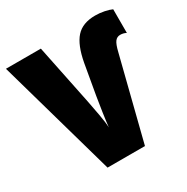

<svg xmlns="http://www.w3.org/2000/svg" viewBox="-164 -864 979 1005"><g transform="rotate(-30 325.5 -361.0)"><path d="M553 -496 428 0H202L0 -714H211L285 -353Q293 -313 302.5 -260.5Q312 -208 313 -179Q316 -209 324 -263.5Q332 -318 338 -353L370 -536Q388 -634 427.5 -678Q467 -722 543 -722Q571 -722 598 -716.5Q625 -711 642 -703V-560Q626 -569 606 -569Q587 -569 575 -553.5Q563 -538 553 -496Z"/></g></svg>

Font: Noto Sans Display Black Narrow
Style: Regular
Weight: 900
Width: 4
Designer: Monotype Design team
Foundry: Monotype Imaging Inc.
Version: Version 1.000